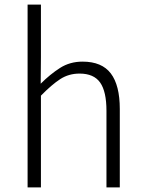

<svg xmlns="http://www.w3.org/2000/svg" viewBox="-20 -815 629 835"><path d="M100 -795H158V-567L157 -451Q198 -492 241 -519.5Q284 -547 339 -547Q423 -547 462 -495.5Q501 -444 501 -341V0H443V-333Q443 -417 415.5 -456Q388 -495 326 -495Q279 -495 242 -471Q205 -447 158 -399V0H100Z"/></svg>

Font: SpoqaHanSans-Light
Style: Regular
Weight: 300
Designer: [Spoqa Han Sans] Dong-huui Kim \uAE40 \uB3D9 \uD718  Younghwa Kang \uAC15 \uC601 \uD654  [Noto Sans] Ryoko NISHIZUKA \u8
Foundry: Spoqa (http://www.spoqa-han-sans.com)
Version: Version 2.000